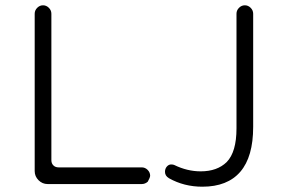

<svg xmlns="http://www.w3.org/2000/svg" viewBox="-20 -709 1082 725"><path d="M936 -230Q936 -117 887.5 -60.5Q839 -4 744 -4Q675 -4 618 -36Q603 -45 603 -60Q603 -72 610 -80Q617 -88 626 -88Q634 -88 638 -86Q687 -62 738 -62Q800 -62 836 -97Q873 -135 873 -224V-657Q873 -670 882.5 -679.5Q892 -689 904.5 -689Q917 -689 926.5 -679.5Q936 -670 936 -657ZM515 -77Q528 -77 537.5 -67.5Q547 -58 547 -45Q546 -37 538 -23Q528 -14 515 -14H160Q140 -14 125.5 -28.5Q111 -43 111 -63Q111 -63 111 -657Q111 -670 120.5 -679.5Q130 -689 142.5 -689Q155 -689 164.5 -679.5Q174 -670 174 -657V-104Q174 -92 181.5 -84.5Q189 -77 201 -77Z"/></svg>

Font: Kurewa Gothic CJK TC Regular
Style: Regular
Weight: 400
Designer: Max Yao
Foundry: Max-Everyday
Version: Version 1.071; ttfautohint (v1.8.3)